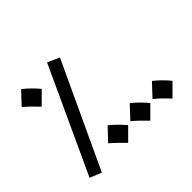

<svg xmlns="http://www.w3.org/2000/svg" viewBox="-154 -922 1182 1182"><g transform="rotate(-45 437.0 -331.0)"><path d="M129 28 448 -656 370 -690 53 -3ZM154 -521 232 -598C208 -627 176 -660 141 -687L65 -606C101 -577 120 -556 154 -521ZM373 13 450 -64C426 -93 394 -126 360 -153L284 -72C319 -42 338 -22 373 13ZM566 13 643 -64C619 -93 587 -126 553 -153L477 -72C512 -42 532 -22 566 13ZM759 13 836 -64C813 -93 781 -126 746 -153L670 -72C706 -42 725 -22 759 13Z"/></g></svg>

Font: Noto Sans Arabic UI Md
Style: Regular
Weight: 500
Designer: Monotype Design Team, Nadine Chahine and Nizar Qandah
Foundry: Monotype Imaging Inc.
Version: Version 2.010